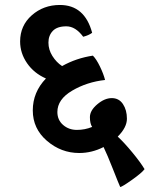

<svg xmlns="http://www.w3.org/2000/svg" viewBox="-20 -654 602 773"><path d="M221 -634Q321 -634 351 -522Q338 -512 315 -506Q284 -548 247 -548Q210 -548 192.5 -529.5Q175 -511 175 -482.5Q175 -454 191 -428.5Q207 -403 230 -388Q287 -420 354 -430Q368 -416 382.5 -386Q397 -356 403 -332Q330 -324 270.5 -289Q211 -254 211 -203Q211 -171 234 -151Q257 -131 289.5 -131Q322 -131 351 -143Q342 -156 342 -182.5Q342 -209 371.5 -234Q401 -259 430 -259Q459 -259 475 -235Q491 -211 491 -176Q491 -141 454 -104Q480 -80 513 -40Q546 0 562 27Q551 42 511.5 70Q472 98 464 99Q458 86 435 27.5Q412 -31 397 -62Q350 -38 299 -38Q226 -38 169 -87Q112 -136 112 -209.5Q112 -283 165 -338Q117 -359 89 -399.5Q61 -440 61 -487Q61 -551 108 -592.5Q155 -634 221 -634Z"/></svg>

Font: Karma
Style: Bold
Weight: 700
Designer: Joana Correia
Foundry: Indian Type Foundry
Version: Version 1.202;PS 1.0;hotconv 1.0.78;makeotf.lib2.5.61930; tt